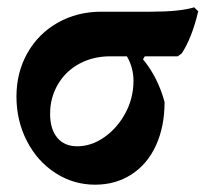

<svg xmlns="http://www.w3.org/2000/svg" viewBox="-20 -493 562 525"><path d="M522 -462Q505 -390 477 -347L466 -339H376L371 -331Q412 -281 430 -214Q430 -147 406.5 -95.5Q383 -44 339.5 -16Q296 12 240 12Q181 12 131.5 -20Q82 -52 53.5 -107.5Q25 -163 25 -229Q25 -295 55 -348Q85 -401 138 -431Q191 -461 257 -461H393Q472 -461 511 -473ZM327 -339H281Q235 -339 197.5 -319Q160 -299 138.5 -262.5Q117 -226 117 -182Q117 -140 136.5 -116.5Q156 -93 191 -93Q230 -93 265.5 -118Q301 -143 323 -184Q345 -225 345 -272Q345 -308 327 -339Z"/></svg>

Font: Alegreya
Style: Bold
Weight: 700
Designer: Juan Pablo del Peral
Foundry: Huerta Tipografica
Version: Version 2.008; ttfautohint (v1.8)